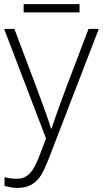

<svg xmlns="http://www.w3.org/2000/svg" viewBox="-20 -671 499 931"><path d="M0 -530.8H49.8L162.1 -232.9Q213.4 -95.7 227.1 -47.9H230Q250.5 -110.8 296.9 -235.8L409.2 -530.8H459L221.2 85.9Q192.4 161.1 172.9 187.5Q153.3 213.9 127.2 227.1Q101.1 240.2 64 240.2Q36.1 240.2 2 230V188Q30.3 195.8 63 195.8Q87.9 195.8 106.9 184.1Q126 172.4 141.4 147.7Q156.7 123 177 69.6Q197.3 16.1 203.1 0ZM94.7 -610.8V-650.9H365.7V-610.8Z"/></svg>

Font: Open Sans Light
Style: Regular
Weight: 300
Foundry: Ascender Corporation
Version: Version 1.10